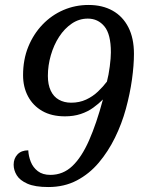

<svg xmlns="http://www.w3.org/2000/svg" viewBox="-20 -744 599 774"><path d="M175 10Q121 10 90.5 -3.5Q60 -17 47.5 -37.5Q35 -58 35 -80Q35 -105 50.5 -121.5Q66 -138 94 -138Q95 -115 104 -92Q113 -69 132.5 -54Q152 -39 183 -39Q234 -39 271.5 -74.5Q309 -110 339 -178Q369 -246 395 -343Q378 -326 356 -310Q334 -294 305.5 -284.5Q277 -275 242 -275Q188 -275 150.5 -296.5Q113 -318 93 -355.5Q73 -393 73 -441Q73 -504 94 -555.5Q115 -607 151.5 -645Q188 -683 235.5 -703.5Q283 -724 337 -724Q393 -724 434 -701Q475 -678 497.5 -634Q520 -590 520 -527Q520 -481 512 -423.5Q504 -366 487.5 -305.5Q471 -245 443.5 -189Q416 -133 378 -88Q340 -43 289.5 -16.5Q239 10 175 10ZM267 -330Q300 -330 327 -342.5Q354 -355 375 -375Q396 -395 411 -415Q418 -441 422.5 -476Q427 -511 427 -533Q427 -606 401 -637.5Q375 -669 334 -669Q299 -669 269.5 -649Q240 -629 218.5 -596Q197 -563 185 -521.5Q173 -480 173 -438Q173 -403 184.5 -378.5Q196 -354 217.5 -342Q239 -330 267 -330Z"/></svg>

Font: NotoSerifTamilSlanted
Style: Italic
Weight: 400
Italic angle: -12°
Designer: Indian Type Foundry, Tom Grace, and the Monotype Design Team
Foundry: Monotype Imaging Inc.
Version: Version 2.001